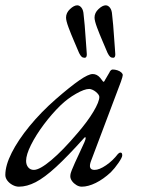

<svg xmlns="http://www.w3.org/2000/svg" viewBox="-26 -687 537 721"><path d="M45 14Q33 14 21 7.5Q9 1 1.5 -9Q-6 -19 -6 -30Q-6 -66 18 -113.5Q42 -161 85 -213.5Q128 -266 184 -315Q238 -362 272 -385.5Q306 -409 322 -409Q338 -409 350 -395Q364 -377 362.5 -378.5Q361 -380 362 -380Q364 -380 365.5 -381.5Q367 -383 368 -386Q382 -410 385 -415Q388 -420 385 -416Q391 -426 397 -426Q406 -426 415 -423Q424 -420 429.5 -415Q435 -410 435 -405Q435 -400 428 -380L316 -83Q303 -49 329 -49Q347 -49 372.5 -66.5Q398 -84 417 -109Q419 -111 421.5 -112.5Q424 -114 426 -114Q430 -114 431.5 -111.5Q433 -109 433 -103Q433 -96 419 -75.5Q405 -55 390 -40Q362 -14 333.5 0Q305 14 281 14Q271 14 261 8Q251 2 244.5 -7Q238 -16 238 -25Q238 -36 244 -48Q240 -39 243.5 -48Q247 -57 255.5 -76Q264 -95 274 -116Q284 -137 291 -153Q296 -164 295.5 -169.5Q295 -175 289 -168Q228 -100 184.5 -60Q141 -20 108 -3Q75 14 45 14ZM101 -49Q123 -49 166.5 -85.5Q210 -122 265 -187Q303 -231 325 -268Q347 -305 347 -323Q347 -331 334 -342Q328 -347 321 -350Q314 -353 309 -353Q291 -353 259.5 -335Q228 -317 202 -292Q169 -260 139 -220Q109 -180 90.5 -143Q72 -106 72 -83Q72 -68 80 -58.5Q88 -49 101 -49ZM399 -470Q392 -470 387.5 -474Q383 -478 378 -488Q371 -505 359.5 -531.5Q348 -558 338.5 -583.5Q329 -609 329 -621Q329 -639 344 -653Q359 -667 371 -667Q380 -667 387 -658Q394 -649 395 -632Q397 -616 399 -592.5Q401 -569 402.5 -545.5Q404 -522 405.5 -504.5Q407 -487 407 -483Q407 -470 399 -470ZM292 -470Q285 -470 280.5 -474Q276 -478 271 -488Q264 -505 252.5 -531.5Q241 -558 231.5 -583.5Q222 -609 222 -621Q222 -639 237 -653Q252 -667 264 -667Q273 -667 280 -658Q287 -649 288 -632Q290 -616 292 -592.5Q294 -569 295.5 -545.5Q297 -522 298.5 -504.5Q300 -487 300 -483Q300 -470 292 -470Z"/></svg>

Font: EB Garamond
Style: Italic
Weight: 400
Italic angle: -17.2°
Designer: Georg Duffner and Octavio Pardo
Foundry: Georg Duffner
Version: Version 1.001